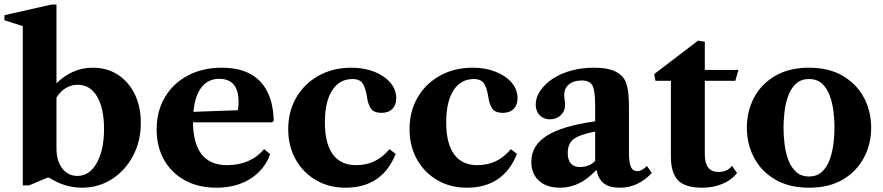

<svg xmlns="http://www.w3.org/2000/svg" viewBox="-25 -842 4012 872"><path d="M346.5 10.5Q306.5 10.5 268.2 -1.8Q230 -14 198 -35.5H191.5L107 0H78.5V-723.5L-5 -750V-773L209.5 -821.5H231.5V-464Q265 -497 306.5 -515.8Q348 -534.5 396 -534.5Q461 -534.5 510 -502.8Q559 -471 586.8 -414.8Q614.5 -358.5 614.5 -284Q614.5 -200.5 579 -133.8Q543.5 -67 482.8 -28.2Q422 10.5 346.5 10.5ZM326.5 -43Q381.5 -43 414.5 -102Q447.5 -161 447.5 -256Q447.5 -350 416 -403.5Q384.5 -457 327.5 -457Q298 -457 273.5 -441.8Q249 -426.5 231.5 -399.5V-168Q231.5 -111.5 257.8 -77.2Q284 -43 326.5 -43Z M958.5 10.5Q876.5 10.5 815.2 -22.8Q754 -56 720.2 -115.8Q686.5 -175.5 686.5 -254Q686.5 -337.5 724 -400.5Q761.5 -463.5 828.2 -499Q895 -534.5 983 -534.5Q1096.5 -534.5 1155.8 -473.2Q1215 -412 1218.5 -293L1211 -286.5H851.5Q853.5 -92 1006 -92Q1113 -92 1174.5 -165L1202 -141.5Q1175.5 -69.5 1111.2 -29.5Q1047 10.5 958.5 10.5ZM970.5 -484Q920 -484 890 -445.2Q860 -406.5 853.5 -334L1054.5 -341.5Q1058.5 -352 1058.5 -379Q1058.5 -484 970.5 -484Z M1544.5 10.5Q1468.5 10.5 1409.8 -24Q1351 -58.5 1317.5 -118.5Q1284 -178.5 1284 -255Q1284 -336.5 1320.8 -399.5Q1357.5 -462.5 1422.5 -498.5Q1487.5 -534.5 1571 -534.5Q1629 -534.5 1675 -516.2Q1721 -498 1747.8 -466.8Q1774.5 -435.5 1774.5 -395.5Q1774.5 -365 1756.8 -347.2Q1739 -329.5 1708 -329.5Q1671 -329.5 1658.5 -350.8Q1646 -372 1643 -394Q1638 -432 1625.5 -457.5Q1613 -483 1576 -483Q1516.5 -483 1483.5 -431.5Q1450.5 -380 1450.5 -286Q1450.5 -191 1486.2 -141.5Q1522 -92 1591.5 -92Q1639 -92 1675.8 -109.8Q1712.5 -127.5 1744 -164.5L1772 -143Q1710.5 10.5 1544.5 10.5Z M2095.5 10.5Q2019.5 10.5 1960.8 -24Q1902 -58.5 1868.5 -118.5Q1835 -178.5 1835 -255Q1835 -336.5 1871.8 -399.5Q1908.5 -462.5 1973.5 -498.5Q2038.5 -534.5 2122 -534.5Q2180 -534.5 2226 -516.2Q2272 -498 2298.8 -466.8Q2325.5 -435.5 2325.5 -395.5Q2325.5 -365 2307.8 -347.2Q2290 -329.5 2259 -329.5Q2222 -329.5 2209.5 -350.8Q2197 -372 2194 -394Q2189 -432 2176.5 -457.5Q2164 -483 2127 -483Q2067.5 -483 2034.5 -431.5Q2001.5 -380 2001.5 -286Q2001.5 -191 2037.2 -141.5Q2073 -92 2142.5 -92Q2190 -92 2226.8 -109.8Q2263.5 -127.5 2295 -164.5L2323 -143Q2261.5 10.5 2095.5 10.5Z M2518.5 10.5Q2458 10.5 2423 -21Q2388 -52.5 2388 -107Q2388 -181 2458.2 -225.5Q2528.5 -270 2678 -291V-363.5Q2678 -430.5 2665.8 -453.5Q2653.5 -476.5 2617.5 -476.5Q2580.5 -476.5 2559 -458.8Q2537.5 -441 2537.5 -410Q2537.5 -399 2539.5 -387.8Q2541.5 -376.5 2541.5 -366Q2541.5 -337.5 2521.8 -318.8Q2502 -300 2473 -300Q2444 -300 2426 -318.8Q2408 -337.5 2408 -367.5Q2408 -398.5 2428.5 -429.5Q2449 -460.5 2486 -485Q2564 -534.5 2673.5 -534.5Q2727 -534.5 2759.8 -521.8Q2792.5 -509 2809 -485Q2820.5 -466.5 2826 -437Q2831.5 -407.5 2831.5 -352.5V-148.5Q2831.5 -104.5 2840 -84.8Q2848.5 -65 2868.5 -65Q2891 -65 2913 -88.5L2935.5 -56.5Q2872 10.5 2791 10.5Q2742.5 10.5 2717.5 -9Q2692.5 -28.5 2685 -68H2681Q2608.5 10.5 2518.5 10.5ZM2609.5 -83.5Q2652 -83.5 2678 -111.5V-244.5Q2606 -230.5 2579.8 -209.8Q2553.5 -189 2553.5 -147.5Q2553.5 -83.5 2609.5 -83.5Z M3164 10.5Q3087 10.5 3054.5 -23Q3022 -56.5 3022 -130.5V-475H2952L2946 -505.5L3145.5 -657.5L3176 -652.5V-524.5H3329L3314.5 -475H3176V-140.5Q3176 -61 3238 -61Q3255.5 -61 3271 -67Q3286.5 -73 3299.5 -88.5L3322.5 -56.5Q3296.5 -23.5 3255 -6.5Q3213.5 10.5 3164 10.5Z M3649.5 10.5Q3559 10.5 3495.8 -26.5Q3432.5 -63.5 3399.8 -125.5Q3367 -187.5 3367 -262Q3367 -337 3399.8 -398.8Q3432.5 -460.5 3495.8 -497.5Q3559 -534.5 3649.5 -534.5Q3740 -534.5 3802.8 -497.5Q3865.5 -460.5 3898.5 -398.8Q3931.5 -337 3931.5 -262Q3931.5 -187.5 3898.5 -125.5Q3865.5 -63.5 3802.8 -26.5Q3740 10.5 3649.5 10.5ZM3649.5 -40.5Q3685.5 -40.5 3708.2 -61.8Q3731 -83 3743.2 -117Q3755.5 -151 3760.2 -189.2Q3765 -227.5 3765 -262Q3765 -296 3760.5 -334.5Q3756 -373 3743.8 -406.8Q3731.5 -440.5 3708.8 -461.8Q3686 -483 3649.5 -483Q3613 -483 3590 -461.8Q3567 -440.5 3554.8 -406.8Q3542.5 -373 3538 -334.5Q3533.5 -296 3533.5 -262Q3533.5 -227.5 3538 -189.2Q3542.5 -151 3554.8 -117Q3567 -83 3590 -61.8Q3613 -40.5 3649.5 -40.5Z"/></svg>

Font: Libre Caslon Text
Style: Bold
Weight: 700
Designer: Pablo Impallari, Rodrigo Fuenzalida, Katja Schimmel
Foundry: Pablo Impallari, Rodrigo Fuenzalida
Version: Version 2.000